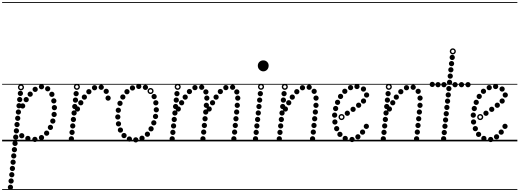

<svg xmlns="http://www.w3.org/2000/svg" viewBox="-25 -1349 4956 1832"><path d="M191 -313Q180.5 -313 173.2 -320.2Q166 -327.5 166 -338Q166 -348.5 173.2 -355.8Q180.5 -363 191 -363Q201.5 -363 208.8 -355.8Q216 -348.5 216 -338Q216 -327.5 208.8 -320.2Q201.5 -313 191 -313ZM225 -373.5Q214.5 -373.5 207.2 -380.8Q200 -388 200 -398.5Q200 -409 207.2 -416.2Q214.5 -423.5 225 -423.5Q235.5 -423.5 242.8 -416.2Q250 -409 250 -398.5Q250 -388 242.8 -380.8Q235.5 -373.5 225 -373.5ZM263 -425.5Q252.5 -425.5 245.2 -432.8Q238 -440 238 -450.5Q238 -461 245.2 -468.2Q252.5 -475.5 263 -475.5Q273.5 -475.5 280.8 -468.2Q288 -461 288 -450.5Q288 -440 280.8 -432.8Q273.5 -425.5 263 -425.5ZM310.5 -471.5Q300 -471.5 292.8 -478.8Q285.5 -486 285.5 -496.5Q285.5 -507 292.8 -514.2Q300 -521.5 310.5 -521.5Q321 -521.5 328.2 -514.2Q335.5 -507 335.5 -496.5Q335.5 -486 328.2 -478.8Q321 -471.5 310.5 -471.5ZM371 -496.5Q360.5 -496.5 353.2 -503.8Q346 -511 346 -521.5Q346 -532 353.2 -539.2Q360.5 -546.5 371 -546.5Q381.5 -546.5 388.8 -539.2Q396 -532 396 -521.5Q396 -511 388.8 -503.8Q381.5 -496.5 371 -496.5ZM430 -477Q419.5 -477 412.2 -484.2Q405 -491.5 405 -502Q405 -512.5 412.2 -519.8Q419.5 -527 430 -527Q440.5 -527 447.8 -519.8Q455 -512.5 455 -502Q455 -491.5 447.8 -484.2Q440.5 -477 430 -477ZM470 -424Q459.5 -424 452.2 -431.2Q445 -438.5 445 -449Q445 -459.5 452.2 -466.8Q459.5 -474 470 -474Q480.5 -474 487.8 -466.8Q495 -459.5 495 -449Q495 -438.5 487.8 -431.2Q480.5 -424 470 -424ZM488.5 -361.5Q478 -361.5 470.8 -368.8Q463.5 -376 463.5 -386.5Q463.5 -397 470.8 -404.2Q478 -411.5 488.5 -411.5Q499 -411.5 506.2 -404.2Q513.5 -397 513.5 -386.5Q513.5 -376 506.2 -368.8Q499 -361.5 488.5 -361.5ZM494 -297Q483.5 -297 476.2 -304.2Q469 -311.5 469 -322Q469 -332.5 476.2 -339.8Q483.5 -347 494 -347Q504.5 -347 511.8 -339.8Q519 -332.5 519 -322Q519 -311.5 511.8 -304.2Q504.5 -297 494 -297ZM491.5 -232Q481 -232 473.8 -239.2Q466.5 -246.5 466.5 -257Q466.5 -267.5 473.8 -274.8Q481 -282 491.5 -282Q502 -282 509.2 -274.8Q516.5 -267.5 516.5 -257Q516.5 -246.5 509.2 -239.2Q502 -232 491.5 -232ZM479 -169Q468.5 -169 461.2 -176.2Q454 -183.5 454 -194Q454 -204.5 461.2 -211.8Q468.5 -219 479 -219Q489.5 -219 496.8 -211.8Q504 -204.5 504 -194Q504 -183.5 496.8 -176.2Q489.5 -169 479 -169ZM456 -108.5Q445.5 -108.5 438.2 -115.8Q431 -123 431 -133.5Q431 -144 438.2 -151.2Q445.5 -158.5 456 -158.5Q466.5 -158.5 473.8 -151.2Q481 -144 481 -133.5Q481 -123 473.8 -115.8Q466.5 -108.5 456 -108.5ZM420 -53.5Q409.5 -53.5 402.2 -60.8Q395 -68 395 -78.5Q395 -89 402.2 -96.2Q409.5 -103.5 420 -103.5Q430.5 -103.5 437.8 -96.2Q445 -89 445 -78.5Q445 -68 437.8 -60.8Q430.5 -53.5 420 -53.5ZM371 -11Q360.5 -11 353.2 -18.2Q346 -25.5 346 -36Q346 -46.5 353.2 -53.8Q360.5 -61 371 -61Q381.5 -61 388.8 -53.8Q396 -46.5 396 -36Q396 -25.5 388.8 -18.2Q381.5 -11 371 -11ZM308 6Q297.5 6 290.2 -1.2Q283 -8.5 283 -19Q283 -29.5 290.2 -36.8Q297.5 -44 308 -44Q318.5 -44 325.8 -36.8Q333 -29.5 333 -19Q333 -8.5 325.8 -1.2Q318.5 6 308 6ZM241 -3Q230.5 -3 223.2 -10.2Q216 -17.5 216 -28Q216 -38.5 223.2 -45.8Q230.5 -53 241 -53Q251.5 -53 258.8 -45.8Q266 -38.5 266 -28Q266 -17.5 258.8 -10.2Q251.5 -3 241 -3ZM182.5 -29Q172 -29 164.8 -36.2Q157.5 -43.5 157.5 -54Q157.5 -64.5 164.8 -71.8Q172 -79 182.5 -79Q193 -79 200.2 -71.8Q207.5 -64.5 207.5 -54Q207.5 -43.5 200.2 -36.2Q193 -29 182.5 -29ZM169.5 -433Q159 -433 151.8 -440.2Q144.5 -447.5 144.5 -458Q144.5 -468.5 151.8 -475.8Q159 -483 169.5 -483Q180 -483 187.2 -475.8Q194.5 -468.5 194.5 -458Q194.5 -447.5 187.2 -440.2Q180 -433 169.5 -433ZM163 -374Q152.5 -374 145.2 -381.2Q138 -388.5 138 -399Q138 -409.5 145.2 -416.8Q152.5 -424 163 -424Q173.5 -424 180.8 -416.8Q188 -409.5 188 -399Q188 -388.5 180.8 -381.2Q173.5 -374 163 -374ZM156.5 -315Q146 -315 138.8 -322.2Q131.5 -329.5 131.5 -340Q131.5 -350.5 138.8 -357.8Q146 -365 156.5 -365Q167 -365 174.2 -357.8Q181.5 -350.5 181.5 -340Q181.5 -329.5 174.2 -322.2Q167 -315 156.5 -315ZM150.5 -255Q140 -255 132.8 -262.2Q125.5 -269.5 125.5 -280Q125.5 -290.5 132.8 -297.8Q140 -305 150.5 -305Q161 -305 168.2 -297.8Q175.5 -290.5 175.5 -280Q175.5 -269.5 168.2 -262.2Q161 -255 150.5 -255ZM144 -195.5Q133.5 -195.5 126.2 -202.8Q119 -210 119 -220.5Q119 -231 126.2 -238.2Q133.5 -245.5 144 -245.5Q154.5 -245.5 161.8 -238.2Q169 -231 169 -220.5Q169 -210 161.8 -202.8Q154.5 -195.5 144 -195.5ZM137.5 -135.5Q127 -135.5 119.8 -142.8Q112.5 -150 112.5 -160.5Q112.5 -171 119.8 -178.2Q127 -185.5 137.5 -185.5Q148 -185.5 155.2 -178.2Q162.5 -171 162.5 -160.5Q162.5 -150 155.2 -142.8Q148 -135.5 137.5 -135.5ZM131.5 -75.5Q121 -75.5 113.8 -82.8Q106.5 -90 106.5 -100.5Q106.5 -111 113.8 -118.2Q121 -125.5 131.5 -125.5Q142 -125.5 149.2 -118.2Q156.5 -111 156.5 -100.5Q156.5 -90 149.2 -82.8Q142 -75.5 131.5 -75.5ZM125 -16Q114.5 -16 107.2 -23.2Q100 -30.5 100 -41Q100 -51.5 107.2 -58.8Q114.5 -66 125 -66Q135.5 -66 142.8 -58.8Q150 -51.5 150 -41Q150 -30.5 142.8 -23.2Q135.5 -16 125 -16ZM118.5 44Q108 44 100.8 36.8Q93.5 29.5 93.5 19Q93.5 8.5 100.8 1.2Q108 -6 118.5 -6Q129 -6 136.2 1.2Q143.5 8.5 143.5 19Q143.5 29.5 136.2 36.8Q129 44 118.5 44ZM112.5 104Q102 104 94.8 96.8Q87.5 89.5 87.5 79Q87.5 68.5 94.8 61.2Q102 54 112.5 54Q123 54 130.2 61.2Q137.5 68.5 137.5 79Q137.5 89.5 130.2 96.8Q123 104 112.5 104ZM106 163.5Q95.5 163.5 88.2 156.2Q81 149 81 138.5Q81 128 88.2 120.8Q95.5 113.5 106 113.5Q116.5 113.5 123.8 120.8Q131 128 131 138.5Q131 149 123.8 156.2Q116.5 163.5 106 163.5ZM100 223.5Q89.5 223.5 82.2 216.2Q75 209 75 198.5Q75 188 82.2 180.8Q89.5 173.5 100 173.5Q110.5 173.5 117.8 180.8Q125 188 125 198.5Q125 209 117.8 216.2Q110.5 223.5 100 223.5ZM93.5 283.5Q83 283.5 75.8 276.2Q68.5 269 68.5 258.5Q68.5 248 75.8 240.8Q83 233.5 93.5 233.5Q104 233.5 111.2 240.8Q118.5 248 118.5 258.5Q118.5 269 111.2 276.2Q104 283.5 93.5 283.5ZM87.5 343Q77 343 69.8 335.8Q62.5 328.5 62.5 318Q62.5 307.5 69.8 300.2Q77 293 87.5 293Q98 293 105.2 300.2Q112.5 307.5 112.5 318Q112.5 328.5 105.2 335.8Q98 343 87.5 343ZM81 403Q70.5 403 63.2 395.8Q56 388.5 56 378Q56 367.5 63.2 360.2Q70.5 353 81 353Q91.5 353 98.8 360.2Q106 367.5 106 378Q106 388.5 98.8 395.8Q91.5 403 81 403ZM74.5 463Q64 463 56.8 455.8Q49.5 448.5 49.5 438Q49.5 427.5 56.8 420.2Q64 413 74.5 413Q85 413 92.2 420.2Q99.5 427.5 99.5 438Q99.5 448.5 92.2 455.8Q85 463 74.5 463ZM175 -487Q163 -487 154.5 -495.5Q146 -504 146 -516Q146 -528 154.5 -536.5Q163 -545 175 -545Q187 -545 195.5 -536.5Q204 -528 204 -516Q204 -504 195.5 -495.5Q187 -487 175 -487ZM175 -500.5Q181.5 -500.5 186 -505.2Q190.5 -510 190.5 -516.5Q190.5 -522.5 186 -527Q181.5 -531.5 175 -531.5Q168.5 -531.5 164 -527Q159.5 -522.5 159.5 -516.5Q159.5 -510 164 -505.2Q168.5 -500.5 175 -500.5ZM-5 455H612.5V463H-5ZM-5 -16H612.5V0H-5ZM-5 -549H612.5V-541H-5ZM-5 -1329H612.5V-1321H-5Z M714 -284Q703.5 -284 696.2 -291.2Q689 -298.5 689 -309Q689 -319.5 696.2 -326.8Q703.5 -334 714 -334Q724.5 -334 731.8 -326.8Q739 -319.5 739 -309Q739 -298.5 731.8 -291.2Q724.5 -284 714 -284ZM746 -343.5Q735.5 -343.5 728.2 -350.8Q721 -358 721 -368.5Q721 -379 728.2 -386.2Q735.5 -393.5 746 -393.5Q756.5 -393.5 763.8 -386.2Q771 -379 771 -368.5Q771 -358 763.8 -350.8Q756.5 -343.5 746 -343.5ZM780 -397.5Q769.5 -397.5 762.2 -404.8Q755 -412 755 -422.5Q755 -433 762.2 -440.2Q769.5 -447.5 780 -447.5Q790.5 -447.5 797.8 -440.2Q805 -433 805 -422.5Q805 -412 797.8 -404.8Q790.5 -397.5 780 -397.5ZM823 -449Q812.5 -449 805.2 -456.2Q798 -463.5 798 -474Q798 -484.5 805.2 -491.8Q812.5 -499 823 -499Q833.5 -499 840.8 -491.8Q848 -484.5 848 -474Q848 -463.5 840.8 -456.2Q833.5 -449 823 -449ZM877 -487Q866.5 -487 859.2 -494.2Q852 -501.5 852 -512Q852 -522.5 859.2 -529.8Q866.5 -537 877 -537Q887.5 -537 894.8 -529.8Q902 -522.5 902 -512Q902 -501.5 894.8 -494.2Q887.5 -487 877 -487ZM941 -491.5Q930.5 -491.5 923.2 -498.8Q916 -506 916 -516.5Q916 -527 923.2 -534.2Q930.5 -541.5 941 -541.5Q951.5 -541.5 958.8 -534.2Q966 -527 966 -516.5Q966 -506 958.8 -498.8Q951.5 -491.5 941 -491.5ZM988.5 -452.5Q978 -452.5 970.8 -459.8Q963.5 -467 963.5 -477.5Q963.5 -488 970.8 -495.2Q978 -502.5 988.5 -502.5Q999 -502.5 1006.2 -495.2Q1013.5 -488 1013.5 -477.5Q1013.5 -467 1006.2 -459.8Q999 -452.5 988.5 -452.5ZM1006.5 -388Q996 -388 988.8 -395.2Q981.5 -402.5 981.5 -413Q981.5 -423.5 988.8 -430.8Q996 -438 1006.5 -438Q1017 -438 1024.2 -430.8Q1031.5 -423.5 1031.5 -413Q1031.5 -402.5 1024.2 -395.2Q1017 -388 1006.5 -388ZM701.5 -430.5Q691 -430.5 683.8 -437.8Q676.5 -445 676.5 -455.5Q676.5 -466 683.8 -473.2Q691 -480.5 701.5 -480.5Q712 -480.5 719.2 -473.2Q726.5 -466 726.5 -455.5Q726.5 -445 719.2 -437.8Q712 -430.5 701.5 -430.5ZM695 -369Q684.5 -369 677.2 -376.2Q670 -383.5 670 -394Q670 -404.5 677.2 -411.8Q684.5 -419 695 -419Q705.5 -419 712.8 -411.8Q720 -404.5 720 -394Q720 -383.5 712.8 -376.2Q705.5 -369 695 -369ZM688.5 -307.5Q678 -307.5 670.8 -314.8Q663.5 -322 663.5 -332.5Q663.5 -343 670.8 -350.2Q678 -357.5 688.5 -357.5Q699 -357.5 706.2 -350.2Q713.5 -343 713.5 -332.5Q713.5 -322 706.2 -314.8Q699 -307.5 688.5 -307.5ZM682 -246Q671.5 -246 664.2 -253.2Q657 -260.5 657 -271Q657 -281.5 664.2 -288.8Q671.5 -296 682 -296Q692.5 -296 699.8 -288.8Q707 -281.5 707 -271Q707 -260.5 699.8 -253.2Q692.5 -246 682 -246ZM675.5 -184Q665 -184 657.8 -191.2Q650.5 -198.5 650.5 -209Q650.5 -219.5 657.8 -226.8Q665 -234 675.5 -234Q686 -234 693.2 -226.8Q700.5 -219.5 700.5 -209Q700.5 -198.5 693.2 -191.2Q686 -184 675.5 -184ZM669 -122.5Q658.5 -122.5 651.2 -129.8Q644 -137 644 -147.5Q644 -158 651.2 -165.2Q658.5 -172.5 669 -172.5Q679.5 -172.5 686.8 -165.2Q694 -158 694 -147.5Q694 -137 686.8 -129.8Q679.5 -122.5 669 -122.5ZM662.5 -61Q652 -61 644.8 -68.2Q637.5 -75.5 637.5 -86Q637.5 -96.5 644.8 -103.8Q652 -111 662.5 -111Q673 -111 680.2 -103.8Q687.5 -96.5 687.5 -86Q687.5 -75.5 680.2 -68.2Q673 -61 662.5 -61ZM656 0.5Q645.5 0.5 638.2 -6.8Q631 -14 631 -24.5Q631 -35 638.2 -42.2Q645.5 -49.5 656 -49.5Q666.5 -49.5 673.8 -42.2Q681 -35 681 -24.5Q681 -14 673.8 -6.8Q666.5 0.5 656 0.5ZM708.5 -491.5Q696.5 -491.5 688 -500Q679.5 -508.5 679.5 -520.5Q679.5 -532.5 688 -541Q696.5 -549.5 708.5 -549.5Q720.5 -549.5 729 -541Q737.5 -532.5 737.5 -520.5Q737.5 -508.5 729 -500Q720.5 -491.5 708.5 -491.5ZM708.5 -505Q715 -505 719.5 -509.8Q724 -514.5 724 -521Q724 -527 719.5 -531.5Q715 -536 708.5 -536Q702 -536 697.5 -531.5Q693 -527 693 -521Q693 -514.5 697.5 -509.8Q702 -505 708.5 -505ZM586.5 455H1050V463H586.5ZM586.5 -16H1050V0H586.5ZM586.5 -549H1050V-541H586.5ZM586.5 -1329H1050V-1321H586.5Z M1270.5 10.5Q1260 10.5 1252.8 3.2Q1245.5 -4 1245.5 -14.5Q1245.5 -25 1252.8 -32.2Q1260 -39.5 1270.5 -39.5Q1281 -39.5 1288.2 -32.2Q1295.5 -25 1295.5 -14.5Q1295.5 -4 1288.2 3.2Q1281 10.5 1270.5 10.5ZM1330 -5Q1319.5 -5 1312.2 -12.2Q1305 -19.5 1305 -30Q1305 -40.5 1312.2 -47.8Q1319.5 -55 1330 -55Q1340.5 -55 1347.8 -47.8Q1355 -40.5 1355 -30Q1355 -19.5 1347.8 -12.2Q1340.5 -5 1330 -5ZM1381.5 -43.5Q1371 -43.5 1363.8 -50.8Q1356.5 -58 1356.5 -68.5Q1356.5 -79 1363.8 -86.2Q1371 -93.5 1381.5 -93.5Q1392 -93.5 1399.2 -86.2Q1406.5 -79 1406.5 -68.5Q1406.5 -58 1399.2 -50.8Q1392 -43.5 1381.5 -43.5ZM1416.5 -95Q1406 -95 1398.8 -102.2Q1391.5 -109.5 1391.5 -120Q1391.5 -130.5 1398.8 -137.8Q1406 -145 1416.5 -145Q1427 -145 1434.2 -137.8Q1441.5 -130.5 1441.5 -120Q1441.5 -109.5 1434.2 -102.2Q1427 -95 1416.5 -95ZM1442.5 -152Q1432 -152 1424.8 -159.2Q1417.5 -166.5 1417.5 -177Q1417.5 -187.5 1424.8 -194.8Q1432 -202 1442.5 -202Q1453 -202 1460.2 -194.8Q1467.5 -187.5 1467.5 -177Q1467.5 -166.5 1460.2 -159.2Q1453 -152 1442.5 -152ZM1459 -213Q1448.5 -213 1441.2 -220.2Q1434 -227.5 1434 -238Q1434 -248.5 1441.2 -255.8Q1448.5 -263 1459 -263Q1469.5 -263 1476.8 -255.8Q1484 -248.5 1484 -238Q1484 -227.5 1476.8 -220.2Q1469.5 -213 1459 -213ZM1466.5 -276.5Q1456 -276.5 1448.8 -283.8Q1441.5 -291 1441.5 -301.5Q1441.5 -312 1448.8 -319.2Q1456 -326.5 1466.5 -326.5Q1477 -326.5 1484.2 -319.2Q1491.5 -312 1491.5 -301.5Q1491.5 -291 1484.2 -283.8Q1477 -276.5 1466.5 -276.5ZM1462 -343Q1451.5 -343 1444.2 -350.2Q1437 -357.5 1437 -368Q1437 -378.5 1444.2 -385.8Q1451.5 -393 1462 -393Q1472.5 -393 1479.8 -385.8Q1487 -378.5 1487 -368Q1487 -357.5 1479.8 -350.2Q1472.5 -343 1462 -343ZM1445.5 -402.5Q1435 -402.5 1427.8 -409.8Q1420.5 -417 1420.5 -427.5Q1420.5 -438 1427.8 -445.2Q1435 -452.5 1445.5 -452.5Q1456 -452.5 1463.2 -445.2Q1470.5 -438 1470.5 -427.5Q1470.5 -417 1463.2 -409.8Q1456 -402.5 1445.5 -402.5ZM1362.5 -490.5Q1352 -490.5 1344.8 -497.8Q1337.5 -505 1337.5 -515.5Q1337.5 -526 1344.8 -533.2Q1352 -540.5 1362.5 -540.5Q1373 -540.5 1380.2 -533.2Q1387.5 -526 1387.5 -515.5Q1387.5 -505 1380.2 -497.8Q1373 -490.5 1362.5 -490.5ZM1299 -499.5Q1288.5 -499.5 1281.2 -506.8Q1274 -514 1274 -524.5Q1274 -535 1281.2 -542.2Q1288.5 -549.5 1299 -549.5Q1309.5 -549.5 1316.8 -542.2Q1324 -535 1324 -524.5Q1324 -514 1316.8 -506.8Q1309.5 -499.5 1299 -499.5ZM1239 -485Q1228.5 -485 1221.2 -492.2Q1214 -499.5 1214 -510Q1214 -520.5 1221.2 -527.8Q1228.5 -535 1239 -535Q1249.5 -535 1256.8 -527.8Q1264 -520.5 1264 -510Q1264 -499.5 1256.8 -492.2Q1249.5 -485 1239 -485ZM1186.5 -449Q1176 -449 1168.8 -456.2Q1161.5 -463.5 1161.5 -474Q1161.5 -484.5 1168.8 -491.8Q1176 -499 1186.5 -499Q1197 -499 1204.2 -491.8Q1211.5 -484.5 1211.5 -474Q1211.5 -463.5 1204.2 -456.2Q1197 -449 1186.5 -449ZM1147 -398.5Q1136.5 -398.5 1129.2 -405.8Q1122 -413 1122 -423.5Q1122 -434 1129.2 -441.2Q1136.5 -448.5 1147 -448.5Q1157.5 -448.5 1164.8 -441.2Q1172 -434 1172 -423.5Q1172 -413 1164.8 -405.8Q1157.5 -398.5 1147 -398.5ZM1120 -338Q1109.5 -338 1102.2 -345.2Q1095 -352.5 1095 -363Q1095 -373.5 1102.2 -380.8Q1109.5 -388 1120 -388Q1130.5 -388 1137.8 -380.8Q1145 -373.5 1145 -363Q1145 -352.5 1137.8 -345.2Q1130.5 -338 1120 -338ZM1104 -272Q1093.5 -272 1086.2 -279.2Q1079 -286.5 1079 -297Q1079 -307.5 1086.2 -314.8Q1093.5 -322 1104 -322Q1114.5 -322 1121.8 -314.8Q1129 -307.5 1129 -297Q1129 -286.5 1121.8 -279.2Q1114.5 -272 1104 -272ZM1099 -208Q1088.5 -208 1081.2 -215.2Q1074 -222.5 1074 -233Q1074 -243.5 1081.2 -250.8Q1088.5 -258 1099 -258Q1109.5 -258 1116.8 -250.8Q1124 -243.5 1124 -233Q1124 -222.5 1116.8 -215.2Q1109.5 -208 1099 -208ZM1105.5 -142.5Q1095 -142.5 1087.8 -149.8Q1080.5 -157 1080.5 -167.5Q1080.5 -178 1087.8 -185.2Q1095 -192.5 1105.5 -192.5Q1116 -192.5 1123.2 -185.2Q1130.5 -178 1130.5 -167.5Q1130.5 -157 1123.2 -149.8Q1116 -142.5 1105.5 -142.5ZM1124 -83Q1113.5 -83 1106.2 -90.2Q1099 -97.5 1099 -108Q1099 -118.5 1106.2 -125.8Q1113.5 -133 1124 -133Q1134.5 -133 1141.8 -125.8Q1149 -118.5 1149 -108Q1149 -97.5 1141.8 -90.2Q1134.5 -83 1124 -83ZM1158.5 -30.5Q1148 -30.5 1140.8 -37.8Q1133.5 -45 1133.5 -55.5Q1133.5 -66 1140.8 -73.2Q1148 -80.5 1158.5 -80.5Q1169 -80.5 1176.2 -73.2Q1183.5 -66 1183.5 -55.5Q1183.5 -45 1176.2 -37.8Q1169 -30.5 1158.5 -30.5ZM1209.5 2.5Q1199 2.5 1191.8 -4.8Q1184.5 -12 1184.5 -22.5Q1184.5 -33 1191.8 -40.2Q1199 -47.5 1209.5 -47.5Q1220 -47.5 1227.2 -40.2Q1234.5 -33 1234.5 -22.5Q1234.5 -12 1227.2 -4.8Q1220 2.5 1209.5 2.5ZM1411.5 -451.5Q1399.5 -451.5 1391 -460Q1382.5 -468.5 1382.5 -480.5Q1382.5 -492.5 1391 -501Q1399.5 -509.5 1411.5 -509.5Q1423.5 -509.5 1432 -501Q1440.5 -492.5 1440.5 -480.5Q1440.5 -468.5 1432 -460Q1423.5 -451.5 1411.5 -451.5ZM1411.5 -465Q1418 -465 1422.5 -469.8Q1427 -474.5 1427 -481Q1427 -487 1422.5 -491.5Q1418 -496 1411.5 -496Q1405 -496 1400.5 -491.5Q1396 -487 1396 -481Q1396 -474.5 1400.5 -469.8Q1405 -465 1411.5 -465ZM1040 455H1550.5V463H1040ZM1040 -16H1550.5V0H1040ZM1040 -549H1550.5V-541H1040ZM1040 -1329H1550.5V-1321H1040Z M1676 -284Q1665.5 -284 1658.2 -291.2Q1651 -298.5 1651 -309Q1651 -319.5 1658.2 -326.8Q1665.5 -334 1676 -334Q1686.5 -334 1693.8 -326.8Q1701 -319.5 1701 -309Q1701 -298.5 1693.8 -291.2Q1686.5 -284 1676 -284ZM1708 -343.5Q1697.5 -343.5 1690.2 -350.8Q1683 -358 1683 -368.5Q1683 -379 1690.2 -386.2Q1697.5 -393.5 1708 -393.5Q1718.5 -393.5 1725.8 -386.2Q1733 -379 1733 -368.5Q1733 -358 1725.8 -350.8Q1718.5 -343.5 1708 -343.5ZM1742 -397.5Q1731.5 -397.5 1724.2 -404.8Q1717 -412 1717 -422.5Q1717 -433 1724.2 -440.2Q1731.5 -447.5 1742 -447.5Q1752.5 -447.5 1759.8 -440.2Q1767 -433 1767 -422.5Q1767 -412 1759.8 -404.8Q1752.5 -397.5 1742 -397.5ZM1782.5 -450.5Q1772 -450.5 1764.8 -457.8Q1757.5 -465 1757.5 -475.5Q1757.5 -486 1764.8 -493.2Q1772 -500.5 1782.5 -500.5Q1793 -500.5 1800.2 -493.2Q1807.5 -486 1807.5 -475.5Q1807.5 -465 1800.2 -457.8Q1793 -450.5 1782.5 -450.5ZM1835 -488Q1824.5 -488 1817.2 -495.2Q1810 -502.5 1810 -513Q1810 -523.5 1817.2 -530.8Q1824.5 -538 1835 -538Q1845.5 -538 1852.8 -530.8Q1860 -523.5 1860 -513Q1860 -502.5 1852.8 -495.2Q1845.5 -488 1835 -488ZM1899.5 -491.5Q1889 -491.5 1881.8 -498.8Q1874.5 -506 1874.5 -516.5Q1874.5 -527 1881.8 -534.2Q1889 -541.5 1899.5 -541.5Q1910 -541.5 1917.2 -534.2Q1924.5 -527 1924.5 -516.5Q1924.5 -506 1917.2 -498.8Q1910 -491.5 1899.5 -491.5ZM1939.5 -447Q1929 -447 1921.8 -454.2Q1914.5 -461.5 1914.5 -472Q1914.5 -482.5 1921.8 -489.8Q1929 -497 1939.5 -497Q1950 -497 1957.2 -489.8Q1964.5 -482.5 1964.5 -472Q1964.5 -461.5 1957.2 -454.2Q1950 -447 1939.5 -447ZM1948.5 -388Q1938 -388 1930.8 -395.2Q1923.5 -402.5 1923.5 -413Q1923.5 -423.5 1930.8 -430.8Q1938 -438 1948.5 -438Q1959 -438 1966.2 -430.8Q1973.5 -423.5 1973.5 -413Q1973.5 -402.5 1966.2 -395.2Q1959 -388 1948.5 -388ZM1944 -319Q1933.5 -319 1926.2 -326.2Q1919 -333.5 1919 -344Q1919 -354.5 1926.2 -361.8Q1933.5 -369 1944 -369Q1954.5 -369 1961.8 -361.8Q1969 -354.5 1969 -344Q1969 -333.5 1961.8 -326.2Q1954.5 -319 1944 -319ZM1938 -255Q1927.5 -255 1920.2 -262.2Q1913 -269.5 1913 -280Q1913 -290.5 1920.2 -297.8Q1927.5 -305 1938 -305Q1948.5 -305 1955.8 -297.8Q1963 -290.5 1963 -280Q1963 -269.5 1955.8 -262.2Q1948.5 -255 1938 -255ZM1931.5 -191Q1921 -191 1913.8 -198.2Q1906.5 -205.5 1906.5 -216Q1906.5 -226.5 1913.8 -233.8Q1921 -241 1931.5 -241Q1942 -241 1949.2 -233.8Q1956.5 -226.5 1956.5 -216Q1956.5 -205.5 1949.2 -198.2Q1942 -191 1931.5 -191ZM1925 -127Q1914.5 -127 1907.2 -134.2Q1900 -141.5 1900 -152Q1900 -162.5 1907.2 -169.8Q1914.5 -177 1925 -177Q1935.5 -177 1942.8 -169.8Q1950 -162.5 1950 -152Q1950 -141.5 1942.8 -134.2Q1935.5 -127 1925 -127ZM1918.5 -63.5Q1908 -63.5 1900.8 -70.8Q1893.5 -78 1893.5 -88.5Q1893.5 -99 1900.8 -106.2Q1908 -113.5 1918.5 -113.5Q1929 -113.5 1936.2 -106.2Q1943.5 -99 1943.5 -88.5Q1943.5 -78 1936.2 -70.8Q1929 -63.5 1918.5 -63.5ZM1911.5 0.5Q1901 0.5 1893.8 -6.8Q1886.5 -14 1886.5 -24.5Q1886.5 -35 1893.8 -42.2Q1901 -49.5 1911.5 -49.5Q1922 -49.5 1929.2 -42.2Q1936.5 -35 1936.5 -24.5Q1936.5 -14 1929.2 -6.8Q1922 0.5 1911.5 0.5ZM1663.5 -430.5Q1653 -430.5 1645.8 -437.8Q1638.5 -445 1638.5 -455.5Q1638.5 -466 1645.8 -473.2Q1653 -480.5 1663.5 -480.5Q1674 -480.5 1681.2 -473.2Q1688.5 -466 1688.5 -455.5Q1688.5 -445 1681.2 -437.8Q1674 -430.5 1663.5 -430.5ZM1657 -369Q1646.5 -369 1639.2 -376.2Q1632 -383.5 1632 -394Q1632 -404.5 1639.2 -411.8Q1646.5 -419 1657 -419Q1667.5 -419 1674.8 -411.8Q1682 -404.5 1682 -394Q1682 -383.5 1674.8 -376.2Q1667.5 -369 1657 -369ZM1650.5 -307.5Q1640 -307.5 1632.8 -314.8Q1625.5 -322 1625.5 -332.5Q1625.5 -343 1632.8 -350.2Q1640 -357.5 1650.5 -357.5Q1661 -357.5 1668.2 -350.2Q1675.5 -343 1675.5 -332.5Q1675.5 -322 1668.2 -314.8Q1661 -307.5 1650.5 -307.5ZM1644 -246Q1633.5 -246 1626.2 -253.2Q1619 -260.5 1619 -271Q1619 -281.5 1626.2 -288.8Q1633.5 -296 1644 -296Q1654.5 -296 1661.8 -288.8Q1669 -281.5 1669 -271Q1669 -260.5 1661.8 -253.2Q1654.5 -246 1644 -246ZM1637.5 -184Q1627 -184 1619.8 -191.2Q1612.5 -198.5 1612.5 -209Q1612.5 -219.5 1619.8 -226.8Q1627 -234 1637.5 -234Q1648 -234 1655.2 -226.8Q1662.5 -219.5 1662.5 -209Q1662.5 -198.5 1655.2 -191.2Q1648 -184 1637.5 -184ZM1631 -122.5Q1620.5 -122.5 1613.2 -129.8Q1606 -137 1606 -147.5Q1606 -158 1613.2 -165.2Q1620.5 -172.5 1631 -172.5Q1641.5 -172.5 1648.8 -165.2Q1656 -158 1656 -147.5Q1656 -137 1648.8 -129.8Q1641.5 -122.5 1631 -122.5ZM1624.5 -61Q1614 -61 1606.8 -68.2Q1599.5 -75.5 1599.5 -86Q1599.5 -96.5 1606.8 -103.8Q1614 -111 1624.5 -111Q1635 -111 1642.2 -103.8Q1649.5 -96.5 1649.5 -86Q1649.5 -75.5 1642.2 -68.2Q1635 -61 1624.5 -61ZM1618 0.5Q1607.5 0.5 1600.2 -6.8Q1593 -14 1593 -24.5Q1593 -35 1600.2 -42.2Q1607.5 -49.5 1618 -49.5Q1628.5 -49.5 1635.8 -42.2Q1643 -35 1643 -24.5Q1643 -14 1635.8 -6.8Q1628.5 0.5 1618 0.5ZM1670.5 -491.5Q1658.5 -491.5 1650 -500Q1641.5 -508.5 1641.5 -520.5Q1641.5 -532.5 1650 -541Q1658.5 -549.5 1670.5 -549.5Q1682.5 -549.5 1691 -541Q1699.5 -532.5 1699.5 -520.5Q1699.5 -508.5 1691 -500Q1682.5 -491.5 1670.5 -491.5ZM1670.5 -505Q1677 -505 1681.5 -509.8Q1686 -514.5 1686 -521Q1686 -527 1681.5 -531.5Q1677 -536 1670.5 -536Q1664 -536 1659.5 -531.5Q1655 -527 1655 -521Q1655 -514.5 1659.5 -509.8Q1664 -505 1670.5 -505ZM1971 -284Q1960.5 -284 1953.2 -291.2Q1946 -298.5 1946 -309Q1946 -319.5 1953.2 -326.8Q1960.5 -334 1971 -334Q1981.5 -334 1988.8 -326.8Q1996 -319.5 1996 -309Q1996 -298.5 1988.8 -291.2Q1981.5 -284 1971 -284ZM2003 -343.5Q1992.5 -343.5 1985.2 -350.8Q1978 -358 1978 -368.5Q1978 -379 1985.2 -386.2Q1992.5 -393.5 2003 -393.5Q2013.5 -393.5 2020.8 -386.2Q2028 -379 2028 -368.5Q2028 -358 2020.8 -350.8Q2013.5 -343.5 2003 -343.5ZM2037 -397.5Q2026.5 -397.5 2019.2 -404.8Q2012 -412 2012 -422.5Q2012 -433 2019.2 -440.2Q2026.5 -447.5 2037 -447.5Q2047.5 -447.5 2054.8 -440.2Q2062 -433 2062 -422.5Q2062 -412 2054.8 -404.8Q2047.5 -397.5 2037 -397.5ZM2077.5 -450.5Q2067 -450.5 2059.8 -457.8Q2052.5 -465 2052.5 -475.5Q2052.5 -486 2059.8 -493.2Q2067 -500.5 2077.5 -500.5Q2088 -500.5 2095.2 -493.2Q2102.5 -486 2102.5 -475.5Q2102.5 -465 2095.2 -457.8Q2088 -450.5 2077.5 -450.5ZM2130 -488Q2119.5 -488 2112.2 -495.2Q2105 -502.5 2105 -513Q2105 -523.5 2112.2 -530.8Q2119.5 -538 2130 -538Q2140.5 -538 2147.8 -530.8Q2155 -523.5 2155 -513Q2155 -502.5 2147.8 -495.2Q2140.5 -488 2130 -488ZM2194.5 -491.5Q2184 -491.5 2176.8 -498.8Q2169.5 -506 2169.5 -516.5Q2169.5 -527 2176.8 -534.2Q2184 -541.5 2194.5 -541.5Q2205 -541.5 2212.2 -534.2Q2219.5 -527 2219.5 -516.5Q2219.5 -506 2212.2 -498.8Q2205 -491.5 2194.5 -491.5ZM2234.5 -447Q2224 -447 2216.8 -454.2Q2209.5 -461.5 2209.5 -472Q2209.5 -482.5 2216.8 -489.8Q2224 -497 2234.5 -497Q2245 -497 2252.2 -489.8Q2259.5 -482.5 2259.5 -472Q2259.5 -461.5 2252.2 -454.2Q2245 -447 2234.5 -447ZM2243.5 -388Q2233 -388 2225.8 -395.2Q2218.5 -402.5 2218.5 -413Q2218.5 -423.5 2225.8 -430.8Q2233 -438 2243.5 -438Q2254 -438 2261.2 -430.8Q2268.5 -423.5 2268.5 -413Q2268.5 -402.5 2261.2 -395.2Q2254 -388 2243.5 -388ZM2239 -319Q2228.5 -319 2221.2 -326.2Q2214 -333.5 2214 -344Q2214 -354.5 2221.2 -361.8Q2228.5 -369 2239 -369Q2249.5 -369 2256.8 -361.8Q2264 -354.5 2264 -344Q2264 -333.5 2256.8 -326.2Q2249.5 -319 2239 -319ZM2233 -255Q2222.5 -255 2215.2 -262.2Q2208 -269.5 2208 -280Q2208 -290.5 2215.2 -297.8Q2222.5 -305 2233 -305Q2243.5 -305 2250.8 -297.8Q2258 -290.5 2258 -280Q2258 -269.5 2250.8 -262.2Q2243.5 -255 2233 -255ZM2226.5 -191Q2216 -191 2208.8 -198.2Q2201.5 -205.5 2201.5 -216Q2201.5 -226.5 2208.8 -233.8Q2216 -241 2226.5 -241Q2237 -241 2244.2 -233.8Q2251.5 -226.5 2251.5 -216Q2251.5 -205.5 2244.2 -198.2Q2237 -191 2226.5 -191ZM2220 -127Q2209.5 -127 2202.2 -134.2Q2195 -141.5 2195 -152Q2195 -162.5 2202.2 -169.8Q2209.5 -177 2220 -177Q2230.5 -177 2237.8 -169.8Q2245 -162.5 2245 -152Q2245 -141.5 2237.8 -134.2Q2230.5 -127 2220 -127ZM2213.5 -63.5Q2203 -63.5 2195.8 -70.8Q2188.5 -78 2188.5 -88.5Q2188.5 -99 2195.8 -106.2Q2203 -113.5 2213.5 -113.5Q2224 -113.5 2231.2 -106.2Q2238.5 -99 2238.5 -88.5Q2238.5 -78 2231.2 -70.8Q2224 -63.5 2213.5 -63.5ZM2206.5 0.5Q2196 0.5 2188.8 -6.8Q2181.5 -14 2181.5 -24.5Q2181.5 -35 2188.8 -42.2Q2196 -49.5 2206.5 -49.5Q2217 -49.5 2224.2 -42.2Q2231.5 -35 2231.5 -24.5Q2231.5 -14 2224.2 -6.8Q2217 0.5 2206.5 0.5ZM1540.5 455H2367V463H1540.5ZM1540.5 -16H2367V0H1540.5ZM1540.5 -549H2367V-541H1540.5ZM1540.5 -1329H2367V-1321H1540.5Z M2435 -722Q2435 -744 2450.2 -758.5Q2465.5 -773 2487.5 -773Q2508.5 -773 2523.5 -758.8Q2538.5 -744.5 2538.5 -722Q2538.5 -707.5 2531.8 -695Q2525 -682.5 2513.5 -675.2Q2502 -668 2487.5 -668Q2467.5 -668 2451.2 -683.5Q2435 -699 2435 -722ZM2435 -722Q2435 -744 2450.2 -758.5Q2465.5 -773 2487.5 -773Q2508.5 -773 2523.5 -758.8Q2538.5 -744.5 2538.5 -722Q2538.5 -707.5 2531.8 -695Q2525 -682.5 2513.5 -675.2Q2502 -668 2487.5 -668Q2467.5 -668 2451.2 -683.5Q2435 -699 2435 -722ZM2459 -430.5Q2448.5 -430.5 2441.2 -437.8Q2434 -445 2434 -455.5Q2434 -466 2441.2 -473.2Q2448.5 -480.5 2459 -480.5Q2469.5 -480.5 2476.8 -473.2Q2484 -466 2484 -455.5Q2484 -445 2476.8 -437.8Q2469.5 -430.5 2459 -430.5ZM2452.5 -369Q2442 -369 2434.8 -376.2Q2427.5 -383.5 2427.5 -394Q2427.5 -404.5 2434.8 -411.8Q2442 -419 2452.5 -419Q2463 -419 2470.2 -411.8Q2477.5 -404.5 2477.5 -394Q2477.5 -383.5 2470.2 -376.2Q2463 -369 2452.5 -369ZM2446 -307.5Q2435.5 -307.5 2428.2 -314.8Q2421 -322 2421 -332.5Q2421 -343 2428.2 -350.2Q2435.5 -357.5 2446 -357.5Q2456.5 -357.5 2463.8 -350.2Q2471 -343 2471 -332.5Q2471 -322 2463.8 -314.8Q2456.5 -307.5 2446 -307.5ZM2439.5 -246Q2429 -246 2421.8 -253.2Q2414.5 -260.5 2414.5 -271Q2414.5 -281.5 2421.8 -288.8Q2429 -296 2439.5 -296Q2450 -296 2457.2 -288.8Q2464.5 -281.5 2464.5 -271Q2464.5 -260.5 2457.2 -253.2Q2450 -246 2439.5 -246ZM2433 -184Q2422.5 -184 2415.2 -191.2Q2408 -198.5 2408 -209Q2408 -219.5 2415.2 -226.8Q2422.5 -234 2433 -234Q2443.5 -234 2450.8 -226.8Q2458 -219.5 2458 -209Q2458 -198.5 2450.8 -191.2Q2443.5 -184 2433 -184ZM2426 -122.5Q2415.5 -122.5 2408.2 -129.8Q2401 -137 2401 -147.5Q2401 -158 2408.2 -165.2Q2415.5 -172.5 2426 -172.5Q2436.5 -172.5 2443.8 -165.2Q2451 -158 2451 -147.5Q2451 -137 2443.8 -129.8Q2436.5 -122.5 2426 -122.5ZM2419.5 -61Q2409 -61 2401.8 -68.2Q2394.5 -75.5 2394.5 -86Q2394.5 -96.5 2401.8 -103.8Q2409 -111 2419.5 -111Q2430 -111 2437.2 -103.8Q2444.5 -96.5 2444.5 -86Q2444.5 -75.5 2437.2 -68.2Q2430 -61 2419.5 -61ZM2413 0.5Q2402.5 0.5 2395.2 -6.8Q2388 -14 2388 -24.5Q2388 -35 2395.2 -42.2Q2402.5 -49.5 2413 -49.5Q2423.5 -49.5 2430.8 -42.2Q2438 -35 2438 -24.5Q2438 -14 2430.8 -6.8Q2423.5 0.5 2413 0.5ZM2465.5 -492Q2453.5 -492 2445 -500.5Q2436.5 -509 2436.5 -521Q2436.5 -533 2445 -541.5Q2453.5 -550 2465.5 -550Q2477.5 -550 2486 -541.5Q2494.5 -533 2494.5 -521Q2494.5 -509 2486 -500.5Q2477.5 -492 2465.5 -492ZM2465.5 -505.5Q2472 -505.5 2476.5 -510.2Q2481 -515 2481 -521.5Q2481 -527.5 2476.5 -532Q2472 -536.5 2465.5 -536.5Q2459 -536.5 2454.5 -532Q2450 -527.5 2450 -521.5Q2450 -515 2454.5 -510.2Q2459 -505.5 2465.5 -505.5ZM2338.5 455H2595.5V463H2338.5ZM2338.5 -16H2595.5V0H2338.5ZM2338.5 -549H2595.5V-541H2338.5ZM2338.5 -1329H2595.5V-1321H2338.5Z M2698 -284Q2687.5 -284 2680.2 -291.2Q2673 -298.5 2673 -309Q2673 -319.5 2680.2 -326.8Q2687.5 -334 2698 -334Q2708.5 -334 2715.8 -326.8Q2723 -319.5 2723 -309Q2723 -298.5 2715.8 -291.2Q2708.5 -284 2698 -284ZM2730 -343.5Q2719.5 -343.5 2712.2 -350.8Q2705 -358 2705 -368.5Q2705 -379 2712.2 -386.2Q2719.5 -393.5 2730 -393.5Q2740.5 -393.5 2747.8 -386.2Q2755 -379 2755 -368.5Q2755 -358 2747.8 -350.8Q2740.5 -343.5 2730 -343.5ZM2764 -397.5Q2753.5 -397.5 2746.2 -404.8Q2739 -412 2739 -422.5Q2739 -433 2746.2 -440.2Q2753.5 -447.5 2764 -447.5Q2774.5 -447.5 2781.8 -440.2Q2789 -433 2789 -422.5Q2789 -412 2781.8 -404.8Q2774.5 -397.5 2764 -397.5ZM2807 -449Q2796.5 -449 2789.2 -456.2Q2782 -463.5 2782 -474Q2782 -484.5 2789.2 -491.8Q2796.5 -499 2807 -499Q2817.5 -499 2824.8 -491.8Q2832 -484.5 2832 -474Q2832 -463.5 2824.8 -456.2Q2817.5 -449 2807 -449ZM2861 -487Q2850.5 -487 2843.2 -494.2Q2836 -501.5 2836 -512Q2836 -522.5 2843.2 -529.8Q2850.5 -537 2861 -537Q2871.5 -537 2878.8 -529.8Q2886 -522.5 2886 -512Q2886 -501.5 2878.8 -494.2Q2871.5 -487 2861 -487ZM2925 -491.5Q2914.5 -491.5 2907.2 -498.8Q2900 -506 2900 -516.5Q2900 -527 2907.2 -534.2Q2914.5 -541.5 2925 -541.5Q2935.5 -541.5 2942.8 -534.2Q2950 -527 2950 -516.5Q2950 -506 2942.8 -498.8Q2935.5 -491.5 2925 -491.5ZM2972.5 -452.5Q2962 -452.5 2954.8 -459.8Q2947.5 -467 2947.5 -477.5Q2947.5 -488 2954.8 -495.2Q2962 -502.5 2972.5 -502.5Q2983 -502.5 2990.2 -495.2Q2997.5 -488 2997.5 -477.5Q2997.5 -467 2990.2 -459.8Q2983 -452.5 2972.5 -452.5ZM2990.5 -388Q2980 -388 2972.8 -395.2Q2965.5 -402.5 2965.5 -413Q2965.5 -423.5 2972.8 -430.8Q2980 -438 2990.5 -438Q3001 -438 3008.2 -430.8Q3015.5 -423.5 3015.5 -413Q3015.5 -402.5 3008.2 -395.2Q3001 -388 2990.5 -388ZM2990 -319Q2979.5 -319 2972.2 -326.2Q2965 -333.5 2965 -344Q2965 -354.5 2972.2 -361.8Q2979.5 -369 2990 -369Q3000.5 -369 3007.8 -361.8Q3015 -354.5 3015 -344Q3015 -333.5 3007.8 -326.2Q3000.5 -319 2990 -319ZM2984 -255Q2973.5 -255 2966.2 -262.2Q2959 -269.5 2959 -280Q2959 -290.5 2966.2 -297.8Q2973.5 -305 2984 -305Q2994.5 -305 3001.8 -297.8Q3009 -290.5 3009 -280Q3009 -269.5 3001.8 -262.2Q2994.5 -255 2984 -255ZM2977.5 -191Q2967 -191 2959.8 -198.2Q2952.5 -205.5 2952.5 -216Q2952.5 -226.5 2959.8 -233.8Q2967 -241 2977.5 -241Q2988 -241 2995.2 -233.8Q3002.5 -226.5 3002.5 -216Q3002.5 -205.5 2995.2 -198.2Q2988 -191 2977.5 -191ZM2971 -127Q2960.5 -127 2953.2 -134.2Q2946 -141.5 2946 -152Q2946 -162.5 2953.2 -169.8Q2960.5 -177 2971 -177Q2981.5 -177 2988.8 -169.8Q2996 -162.5 2996 -152Q2996 -141.5 2988.8 -134.2Q2981.5 -127 2971 -127ZM2964.5 -63.5Q2954 -63.5 2946.8 -70.8Q2939.5 -78 2939.5 -88.5Q2939.5 -99 2946.8 -106.2Q2954 -113.5 2964.5 -113.5Q2975 -113.5 2982.2 -106.2Q2989.5 -99 2989.5 -88.5Q2989.5 -78 2982.2 -70.8Q2975 -63.5 2964.5 -63.5ZM2957.5 0.5Q2947 0.5 2939.8 -6.8Q2932.5 -14 2932.5 -24.5Q2932.5 -35 2939.8 -42.2Q2947 -49.5 2957.5 -49.5Q2968 -49.5 2975.2 -42.2Q2982.5 -35 2982.5 -24.5Q2982.5 -14 2975.2 -6.8Q2968 0.5 2957.5 0.5ZM2685.5 -430.5Q2675 -430.5 2667.8 -437.8Q2660.5 -445 2660.5 -455.5Q2660.5 -466 2667.8 -473.2Q2675 -480.5 2685.5 -480.5Q2696 -480.5 2703.2 -473.2Q2710.5 -466 2710.5 -455.5Q2710.5 -445 2703.2 -437.8Q2696 -430.5 2685.5 -430.5ZM2679 -369Q2668.5 -369 2661.2 -376.2Q2654 -383.5 2654 -394Q2654 -404.5 2661.2 -411.8Q2668.5 -419 2679 -419Q2689.5 -419 2696.8 -411.8Q2704 -404.5 2704 -394Q2704 -383.5 2696.8 -376.2Q2689.5 -369 2679 -369ZM2672.5 -307.5Q2662 -307.5 2654.8 -314.8Q2647.5 -322 2647.5 -332.5Q2647.5 -343 2654.8 -350.2Q2662 -357.5 2672.5 -357.5Q2683 -357.5 2690.2 -350.2Q2697.5 -343 2697.5 -332.5Q2697.5 -322 2690.2 -314.8Q2683 -307.5 2672.5 -307.5ZM2666 -246Q2655.5 -246 2648.2 -253.2Q2641 -260.5 2641 -271Q2641 -281.5 2648.2 -288.8Q2655.5 -296 2666 -296Q2676.5 -296 2683.8 -288.8Q2691 -281.5 2691 -271Q2691 -260.5 2683.8 -253.2Q2676.5 -246 2666 -246ZM2659.5 -184Q2649 -184 2641.8 -191.2Q2634.5 -198.5 2634.5 -209Q2634.5 -219.5 2641.8 -226.8Q2649 -234 2659.5 -234Q2670 -234 2677.2 -226.8Q2684.5 -219.5 2684.5 -209Q2684.5 -198.5 2677.2 -191.2Q2670 -184 2659.5 -184ZM2653 -122.5Q2642.5 -122.5 2635.2 -129.8Q2628 -137 2628 -147.5Q2628 -158 2635.2 -165.2Q2642.5 -172.5 2653 -172.5Q2663.5 -172.5 2670.8 -165.2Q2678 -158 2678 -147.5Q2678 -137 2670.8 -129.8Q2663.5 -122.5 2653 -122.5ZM2646.5 -61Q2636 -61 2628.8 -68.2Q2621.5 -75.5 2621.5 -86Q2621.5 -96.5 2628.8 -103.8Q2636 -111 2646.5 -111Q2657 -111 2664.2 -103.8Q2671.5 -96.5 2671.5 -86Q2671.5 -75.5 2664.2 -68.2Q2657 -61 2646.5 -61ZM2640 0.5Q2629.5 0.5 2622.2 -6.8Q2615 -14 2615 -24.5Q2615 -35 2622.2 -42.2Q2629.5 -49.5 2640 -49.5Q2650.5 -49.5 2657.8 -42.2Q2665 -35 2665 -24.5Q2665 -14 2657.8 -6.8Q2650.5 0.5 2640 0.5ZM2692.5 -491.5Q2680.5 -491.5 2672 -500Q2663.5 -508.5 2663.5 -520.5Q2663.5 -532.5 2672 -541Q2680.5 -549.5 2692.5 -549.5Q2704.5 -549.5 2713 -541Q2721.5 -532.5 2721.5 -520.5Q2721.5 -508.5 2713 -500Q2704.5 -491.5 2692.5 -491.5ZM2692.5 -505Q2699 -505 2703.5 -509.8Q2708 -514.5 2708 -521Q2708 -527 2703.5 -531.5Q2699 -536 2692.5 -536Q2686 -536 2681.5 -531.5Q2677 -527 2677 -521Q2677 -514.5 2681.5 -509.8Q2686 -505 2692.5 -505ZM2562.5 455H3118V463H2562.5ZM2562.5 -16H3118V0H2562.5ZM2562.5 -549H3118V-541H2562.5ZM2562.5 -1329H3118V-1321H2562.5Z M3289 -243.5Q3278.5 -243.5 3271.2 -250.8Q3264 -258 3264 -268.5Q3264 -279 3271.2 -286.2Q3278.5 -293.5 3289 -293.5Q3299.5 -293.5 3306.8 -286.2Q3314 -279 3314 -268.5Q3314 -258 3306.8 -250.8Q3299.5 -243.5 3289 -243.5ZM3344 -281Q3333.5 -281 3326.2 -288.2Q3319 -295.5 3319 -306Q3319 -316.5 3326.2 -323.8Q3333.5 -331 3344 -331Q3354.5 -331 3361.8 -323.8Q3369 -316.5 3369 -306Q3369 -295.5 3361.8 -288.2Q3354.5 -281 3344 -281ZM3397 -320Q3386.5 -320 3379.2 -327.2Q3372 -334.5 3372 -345Q3372 -355.5 3379.2 -362.8Q3386.5 -370 3397 -370Q3407.5 -370 3414.8 -362.8Q3422 -355.5 3422 -345Q3422 -334.5 3414.8 -327.2Q3407.5 -320 3397 -320ZM3443.5 -360Q3433 -360 3425.8 -367.2Q3418.5 -374.5 3418.5 -385Q3418.5 -395.5 3425.8 -402.8Q3433 -410 3443.5 -410Q3454 -410 3461.2 -402.8Q3468.5 -395.5 3468.5 -385Q3468.5 -374.5 3461.2 -367.2Q3454 -360 3443.5 -360ZM3473 -417.5Q3462.5 -417.5 3455.2 -424.8Q3448 -432 3448 -442.5Q3448 -453 3455.2 -460.2Q3462.5 -467.5 3473 -467.5Q3483.5 -467.5 3490.8 -460.2Q3498 -453 3498 -442.5Q3498 -432 3490.8 -424.8Q3483.5 -417.5 3473 -417.5ZM3443 -474.5Q3432.5 -474.5 3425.2 -481.8Q3418 -489 3418 -499.5Q3418 -510 3425.2 -517.2Q3432.5 -524.5 3443 -524.5Q3453.5 -524.5 3460.8 -517.2Q3468 -510 3468 -499.5Q3468 -489 3460.8 -481.8Q3453.5 -474.5 3443 -474.5ZM3381 -498.5Q3370.5 -498.5 3363.2 -505.8Q3356 -513 3356 -523.5Q3356 -534 3363.2 -541.2Q3370.5 -548.5 3381 -548.5Q3391.5 -548.5 3398.8 -541.2Q3406 -534 3406 -523.5Q3406 -513 3398.8 -505.8Q3391.5 -498.5 3381 -498.5ZM3320 -488Q3309.5 -488 3302.2 -495.2Q3295 -502.5 3295 -513Q3295 -523.5 3302.2 -530.8Q3309.5 -538 3320 -538Q3330.5 -538 3337.8 -530.8Q3345 -523.5 3345 -513Q3345 -502.5 3337.8 -495.2Q3330.5 -488 3320 -488ZM3265 -453Q3254.5 -453 3247.2 -460.2Q3240 -467.5 3240 -478Q3240 -488.5 3247.2 -495.8Q3254.5 -503 3265 -503Q3275.5 -503 3282.8 -495.8Q3290 -488.5 3290 -478Q3290 -467.5 3282.8 -460.2Q3275.5 -453 3265 -453ZM3224.5 -404Q3214 -404 3206.8 -411.2Q3199.5 -418.5 3199.5 -429Q3199.5 -439.5 3206.8 -446.8Q3214 -454 3224.5 -454Q3235 -454 3242.2 -446.8Q3249.5 -439.5 3249.5 -429Q3249.5 -418.5 3242.2 -411.2Q3235 -404 3224.5 -404ZM3196 -347.5Q3185.5 -347.5 3178.2 -354.8Q3171 -362 3171 -372.5Q3171 -383 3178.2 -390.2Q3185.5 -397.5 3196 -397.5Q3206.5 -397.5 3213.8 -390.2Q3221 -383 3221 -372.5Q3221 -362 3213.8 -354.8Q3206.5 -347.5 3196 -347.5ZM3177.5 -288.5Q3167 -288.5 3159.8 -295.8Q3152.5 -303 3152.5 -313.5Q3152.5 -324 3159.8 -331.2Q3167 -338.5 3177.5 -338.5Q3188 -338.5 3195.2 -331.2Q3202.5 -324 3202.5 -313.5Q3202.5 -303 3195.2 -295.8Q3188 -288.5 3177.5 -288.5ZM3168 -225.5Q3157.5 -225.5 3150.2 -232.8Q3143 -240 3143 -250.5Q3143 -261 3150.2 -268.2Q3157.5 -275.5 3168 -275.5Q3178.5 -275.5 3185.8 -268.2Q3193 -261 3193 -250.5Q3193 -240 3185.8 -232.8Q3178.5 -225.5 3168 -225.5ZM3170.5 -160Q3160 -160 3152.8 -167.2Q3145.5 -174.5 3145.5 -185Q3145.5 -195.5 3152.8 -202.8Q3160 -210 3170.5 -210Q3181 -210 3188.2 -202.8Q3195.5 -195.5 3195.5 -185Q3195.5 -174.5 3188.2 -167.2Q3181 -160 3170.5 -160ZM3187.5 -96.5Q3177 -96.5 3169.8 -103.8Q3162.5 -111 3162.5 -121.5Q3162.5 -132 3169.8 -139.2Q3177 -146.5 3187.5 -146.5Q3198 -146.5 3205.2 -139.2Q3212.5 -132 3212.5 -121.5Q3212.5 -111 3205.2 -103.8Q3198 -96.5 3187.5 -96.5ZM3218.5 -42Q3208 -42 3200.8 -49.2Q3193.5 -56.5 3193.5 -67Q3193.5 -77.5 3200.8 -84.8Q3208 -92 3218.5 -92Q3229 -92 3236.2 -84.8Q3243.5 -77.5 3243.5 -67Q3243.5 -56.5 3236.2 -49.2Q3229 -42 3218.5 -42ZM3269 -3Q3258.5 -3 3251.2 -10.2Q3244 -17.5 3244 -28Q3244 -38.5 3251.2 -45.8Q3258.5 -53 3269 -53Q3279.5 -53 3286.8 -45.8Q3294 -38.5 3294 -28Q3294 -17.5 3286.8 -10.2Q3279.5 -3 3269 -3ZM3334 7Q3323.5 7 3316.2 -0.2Q3309 -7.5 3309 -18Q3309 -28.5 3316.2 -35.8Q3323.5 -43 3334 -43Q3344.5 -43 3351.8 -35.8Q3359 -28.5 3359 -18Q3359 -7.5 3351.8 -0.2Q3344.5 7 3334 7ZM3390 -18.5Q3379.5 -18.5 3372.2 -25.8Q3365 -33 3365 -43.5Q3365 -54 3372.2 -61.2Q3379.5 -68.5 3390 -68.5Q3400.5 -68.5 3407.8 -61.2Q3415 -54 3415 -43.5Q3415 -33 3407.8 -25.8Q3400.5 -18.5 3390 -18.5ZM3434.5 -63.5Q3424 -63.5 3416.8 -70.8Q3409.5 -78 3409.5 -88.5Q3409.5 -99 3416.8 -106.2Q3424 -113.5 3434.5 -113.5Q3445 -113.5 3452.2 -106.2Q3459.5 -99 3459.5 -88.5Q3459.5 -78 3452.2 -70.8Q3445 -63.5 3434.5 -63.5ZM3470.5 -118.5Q3460 -118.5 3452.8 -125.8Q3445.5 -133 3445.5 -143.5Q3445.5 -154 3452.8 -161.2Q3460 -168.5 3470.5 -168.5Q3481 -168.5 3488.2 -161.2Q3495.5 -154 3495.5 -143.5Q3495.5 -133 3488.2 -125.8Q3481 -118.5 3470.5 -118.5ZM3234 -203Q3222 -203 3213.5 -211.5Q3205 -220 3205 -232Q3205 -244 3213.5 -252.5Q3222 -261 3234 -261Q3246 -261 3254.5 -252.5Q3263 -244 3263 -232Q3263 -220 3254.5 -211.5Q3246 -203 3234 -203ZM3234 -216.5Q3240.5 -216.5 3245 -221.2Q3249.5 -226 3249.5 -232.5Q3249.5 -238.5 3245 -243Q3240.5 -247.5 3234 -247.5Q3227.5 -247.5 3223 -243Q3218.5 -238.5 3218.5 -232.5Q3218.5 -226 3223 -221.2Q3227.5 -216.5 3234 -216.5ZM3095 455H3588.5V463H3095ZM3095 -16H3588.5V0H3095ZM3095 -549H3588.5V-541H3095ZM3095 -1329H3588.5V-1321H3095Z M3690.5 -284Q3680 -284 3672.8 -291.2Q3665.5 -298.5 3665.5 -309Q3665.5 -319.5 3672.8 -326.8Q3680 -334 3690.5 -334Q3701 -334 3708.2 -326.8Q3715.5 -319.5 3715.5 -309Q3715.5 -298.5 3708.2 -291.2Q3701 -284 3690.5 -284ZM3722.5 -343.5Q3712 -343.5 3704.8 -350.8Q3697.5 -358 3697.5 -368.5Q3697.5 -379 3704.8 -386.2Q3712 -393.5 3722.5 -393.5Q3733 -393.5 3740.2 -386.2Q3747.5 -379 3747.5 -368.5Q3747.5 -358 3740.2 -350.8Q3733 -343.5 3722.5 -343.5ZM3756.5 -397.5Q3746 -397.5 3738.8 -404.8Q3731.5 -412 3731.5 -422.5Q3731.5 -433 3738.8 -440.2Q3746 -447.5 3756.5 -447.5Q3767 -447.5 3774.2 -440.2Q3781.5 -433 3781.5 -422.5Q3781.5 -412 3774.2 -404.8Q3767 -397.5 3756.5 -397.5ZM3799.5 -449Q3789 -449 3781.8 -456.2Q3774.5 -463.5 3774.5 -474Q3774.5 -484.5 3781.8 -491.8Q3789 -499 3799.5 -499Q3810 -499 3817.2 -491.8Q3824.5 -484.5 3824.5 -474Q3824.5 -463.5 3817.2 -456.2Q3810 -449 3799.5 -449ZM3853.5 -487Q3843 -487 3835.8 -494.2Q3828.5 -501.5 3828.5 -512Q3828.5 -522.5 3835.8 -529.8Q3843 -537 3853.5 -537Q3864 -537 3871.2 -529.8Q3878.5 -522.5 3878.5 -512Q3878.5 -501.5 3871.2 -494.2Q3864 -487 3853.5 -487ZM3917.5 -491.5Q3907 -491.5 3899.8 -498.8Q3892.5 -506 3892.5 -516.5Q3892.5 -527 3899.8 -534.2Q3907 -541.5 3917.5 -541.5Q3928 -541.5 3935.2 -534.2Q3942.5 -527 3942.5 -516.5Q3942.5 -506 3935.2 -498.8Q3928 -491.5 3917.5 -491.5ZM3965 -452.5Q3954.5 -452.5 3947.2 -459.8Q3940 -467 3940 -477.5Q3940 -488 3947.2 -495.2Q3954.5 -502.5 3965 -502.5Q3975.5 -502.5 3982.8 -495.2Q3990 -488 3990 -477.5Q3990 -467 3982.8 -459.8Q3975.5 -452.5 3965 -452.5ZM3983 -388Q3972.5 -388 3965.2 -395.2Q3958 -402.5 3958 -413Q3958 -423.5 3965.2 -430.8Q3972.5 -438 3983 -438Q3993.5 -438 4000.8 -430.8Q4008 -423.5 4008 -413Q4008 -402.5 4000.8 -395.2Q3993.5 -388 3983 -388ZM3982.5 -319Q3972 -319 3964.8 -326.2Q3957.5 -333.5 3957.5 -344Q3957.5 -354.5 3964.8 -361.8Q3972 -369 3982.5 -369Q3993 -369 4000.2 -361.8Q4007.5 -354.5 4007.5 -344Q4007.5 -333.5 4000.2 -326.2Q3993 -319 3982.5 -319ZM3976.5 -255Q3966 -255 3958.8 -262.2Q3951.5 -269.5 3951.5 -280Q3951.5 -290.5 3958.8 -297.8Q3966 -305 3976.5 -305Q3987 -305 3994.2 -297.8Q4001.5 -290.5 4001.5 -280Q4001.5 -269.5 3994.2 -262.2Q3987 -255 3976.5 -255ZM3970 -191Q3959.5 -191 3952.2 -198.2Q3945 -205.5 3945 -216Q3945 -226.5 3952.2 -233.8Q3959.5 -241 3970 -241Q3980.5 -241 3987.8 -233.8Q3995 -226.5 3995 -216Q3995 -205.5 3987.8 -198.2Q3980.5 -191 3970 -191ZM3963.5 -127Q3953 -127 3945.8 -134.2Q3938.5 -141.5 3938.5 -152Q3938.5 -162.5 3945.8 -169.8Q3953 -177 3963.5 -177Q3974 -177 3981.2 -169.8Q3988.5 -162.5 3988.5 -152Q3988.5 -141.5 3981.2 -134.2Q3974 -127 3963.5 -127ZM3957 -63.5Q3946.5 -63.5 3939.2 -70.8Q3932 -78 3932 -88.5Q3932 -99 3939.2 -106.2Q3946.5 -113.5 3957 -113.5Q3967.5 -113.5 3974.8 -106.2Q3982 -99 3982 -88.5Q3982 -78 3974.8 -70.8Q3967.5 -63.5 3957 -63.5ZM3950 0.5Q3939.5 0.5 3932.2 -6.8Q3925 -14 3925 -24.5Q3925 -35 3932.2 -42.2Q3939.5 -49.5 3950 -49.5Q3960.5 -49.5 3967.8 -42.2Q3975 -35 3975 -24.5Q3975 -14 3967.8 -6.8Q3960.5 0.5 3950 0.5ZM3678 -430.5Q3667.5 -430.5 3660.2 -437.8Q3653 -445 3653 -455.5Q3653 -466 3660.2 -473.2Q3667.5 -480.5 3678 -480.5Q3688.5 -480.5 3695.8 -473.2Q3703 -466 3703 -455.5Q3703 -445 3695.8 -437.8Q3688.5 -430.5 3678 -430.5ZM3671.5 -369Q3661 -369 3653.8 -376.2Q3646.5 -383.5 3646.5 -394Q3646.5 -404.5 3653.8 -411.8Q3661 -419 3671.5 -419Q3682 -419 3689.2 -411.8Q3696.5 -404.5 3696.5 -394Q3696.5 -383.5 3689.2 -376.2Q3682 -369 3671.5 -369ZM3665 -307.5Q3654.5 -307.5 3647.2 -314.8Q3640 -322 3640 -332.5Q3640 -343 3647.2 -350.2Q3654.5 -357.5 3665 -357.5Q3675.5 -357.5 3682.8 -350.2Q3690 -343 3690 -332.5Q3690 -322 3682.8 -314.8Q3675.5 -307.5 3665 -307.5ZM3658.5 -246Q3648 -246 3640.8 -253.2Q3633.5 -260.5 3633.5 -271Q3633.5 -281.5 3640.8 -288.8Q3648 -296 3658.5 -296Q3669 -296 3676.2 -288.8Q3683.5 -281.5 3683.5 -271Q3683.5 -260.5 3676.2 -253.2Q3669 -246 3658.5 -246ZM3652 -184Q3641.5 -184 3634.2 -191.2Q3627 -198.5 3627 -209Q3627 -219.5 3634.2 -226.8Q3641.5 -234 3652 -234Q3662.5 -234 3669.8 -226.8Q3677 -219.5 3677 -209Q3677 -198.5 3669.8 -191.2Q3662.5 -184 3652 -184ZM3645.5 -122.5Q3635 -122.5 3627.8 -129.8Q3620.5 -137 3620.5 -147.5Q3620.5 -158 3627.8 -165.2Q3635 -172.5 3645.5 -172.5Q3656 -172.5 3663.2 -165.2Q3670.5 -158 3670.5 -147.5Q3670.5 -137 3663.2 -129.8Q3656 -122.5 3645.5 -122.5ZM3639 -61Q3628.5 -61 3621.2 -68.2Q3614 -75.5 3614 -86Q3614 -96.5 3621.2 -103.8Q3628.5 -111 3639 -111Q3649.5 -111 3656.8 -103.8Q3664 -96.5 3664 -86Q3664 -75.5 3656.8 -68.2Q3649.5 -61 3639 -61ZM3632.5 0.5Q3622 0.5 3614.8 -6.8Q3607.5 -14 3607.5 -24.5Q3607.5 -35 3614.8 -42.2Q3622 -49.5 3632.5 -49.5Q3643 -49.5 3650.2 -42.2Q3657.5 -35 3657.5 -24.5Q3657.5 -14 3650.2 -6.8Q3643 0.5 3632.5 0.5ZM3685 -491.5Q3673 -491.5 3664.5 -500Q3656 -508.5 3656 -520.5Q3656 -532.5 3664.5 -541Q3673 -549.5 3685 -549.5Q3697 -549.5 3705.5 -541Q3714 -532.5 3714 -520.5Q3714 -508.5 3705.5 -500Q3697 -491.5 3685 -491.5ZM3685 -505Q3691.5 -505 3696 -509.8Q3700.5 -514.5 3700.5 -521Q3700.5 -527 3696 -531.5Q3691.5 -536 3685 -536Q3678.5 -536 3674 -531.5Q3669.5 -527 3669.5 -521Q3669.5 -514.5 3674 -509.8Q3678.5 -505 3685 -505ZM3555 455H4110.5V463H3555ZM3555 -16H4110.5V0H3555ZM3555 -549H4110.5V-541H3555ZM3555 -1329H4110.5V-1321H3555Z M4290 -776Q4279.5 -776 4272.2 -783.2Q4265 -790.5 4265 -801Q4265 -811.5 4272.2 -818.8Q4279.5 -826 4290 -826Q4300.5 -826 4307.8 -818.8Q4315 -811.5 4315 -801Q4315 -790.5 4307.8 -783.2Q4300.5 -776 4290 -776ZM4283.5 -717Q4273 -717 4265.8 -724.2Q4258.5 -731.5 4258.5 -742Q4258.5 -752.5 4265.8 -759.8Q4273 -767 4283.5 -767Q4294 -767 4301.2 -759.8Q4308.5 -752.5 4308.5 -742Q4308.5 -731.5 4301.2 -724.2Q4294 -717 4283.5 -717ZM4277 -658Q4266.5 -658 4259.2 -665.2Q4252 -672.5 4252 -683Q4252 -693.5 4259.2 -700.8Q4266.5 -708 4277 -708Q4287.5 -708 4294.8 -700.8Q4302 -693.5 4302 -683Q4302 -672.5 4294.8 -665.2Q4287.5 -658 4277 -658ZM4271 -598Q4260.5 -598 4253.2 -605.2Q4246 -612.5 4246 -623Q4246 -633.5 4253.2 -640.8Q4260.5 -648 4271 -648Q4281.5 -648 4288.8 -640.8Q4296 -633.5 4296 -623Q4296 -612.5 4288.8 -605.2Q4281.5 -598 4271 -598ZM4264.5 -538.5Q4254 -538.5 4246.8 -545.8Q4239.5 -553 4239.5 -563.5Q4239.5 -574 4246.8 -581.2Q4254 -588.5 4264.5 -588.5Q4275 -588.5 4282.2 -581.2Q4289.5 -574 4289.5 -563.5Q4289.5 -553 4282.2 -545.8Q4275 -538.5 4264.5 -538.5ZM4258 -478.5Q4247.5 -478.5 4240.2 -485.8Q4233 -493 4233 -503.5Q4233 -514 4240.2 -521.2Q4247.5 -528.5 4258 -528.5Q4268.5 -528.5 4275.8 -521.2Q4283 -514 4283 -503.5Q4283 -493 4275.8 -485.8Q4268.5 -478.5 4258 -478.5ZM4252 -418.5Q4241.5 -418.5 4234.2 -425.8Q4227 -433 4227 -443.5Q4227 -454 4234.2 -461.2Q4241.5 -468.5 4252 -468.5Q4262.5 -468.5 4269.8 -461.2Q4277 -454 4277 -443.5Q4277 -433 4269.8 -425.8Q4262.5 -418.5 4252 -418.5ZM4245.5 -359Q4235 -359 4227.8 -366.2Q4220.5 -373.5 4220.5 -384Q4220.5 -394.5 4227.8 -401.8Q4235 -409 4245.5 -409Q4256 -409 4263.2 -401.8Q4270.5 -394.5 4270.5 -384Q4270.5 -373.5 4263.2 -366.2Q4256 -359 4245.5 -359ZM4239 -299Q4228.5 -299 4221.2 -306.2Q4214 -313.5 4214 -324Q4214 -334.5 4221.2 -341.8Q4228.5 -349 4239 -349Q4249.5 -349 4256.8 -341.8Q4264 -334.5 4264 -324Q4264 -313.5 4256.8 -306.2Q4249.5 -299 4239 -299ZM4233 -239Q4222.5 -239 4215.2 -246.2Q4208 -253.5 4208 -264Q4208 -274.5 4215.2 -281.8Q4222.5 -289 4233 -289Q4243.5 -289 4250.8 -281.8Q4258 -274.5 4258 -264Q4258 -253.5 4250.8 -246.2Q4243.5 -239 4233 -239ZM4226.5 -179.5Q4216 -179.5 4208.8 -186.8Q4201.5 -194 4201.5 -204.5Q4201.5 -215 4208.8 -222.2Q4216 -229.5 4226.5 -229.5Q4237 -229.5 4244.2 -222.2Q4251.5 -215 4251.5 -204.5Q4251.5 -194 4244.2 -186.8Q4237 -179.5 4226.5 -179.5ZM4220.5 -119.5Q4210 -119.5 4202.8 -126.8Q4195.5 -134 4195.5 -144.5Q4195.5 -155 4202.8 -162.2Q4210 -169.5 4220.5 -169.5Q4231 -169.5 4238.2 -162.2Q4245.5 -155 4245.5 -144.5Q4245.5 -134 4238.2 -126.8Q4231 -119.5 4220.5 -119.5ZM4214 -59.5Q4203.5 -59.5 4196.2 -66.8Q4189 -74 4189 -84.5Q4189 -95 4196.2 -102.2Q4203.5 -109.5 4214 -109.5Q4224.5 -109.5 4231.8 -102.2Q4239 -95 4239 -84.5Q4239 -74 4231.8 -66.8Q4224.5 -59.5 4214 -59.5ZM4208 0Q4197.5 0 4190.2 -7.2Q4183 -14.5 4183 -25Q4183 -35.5 4190.2 -42.8Q4197.5 -50 4208 -50Q4218.5 -50 4225.8 -42.8Q4233 -35.5 4233 -25Q4233 -14.5 4225.8 -7.2Q4218.5 0 4208 0ZM4295.5 -830Q4283.5 -830 4275 -838.5Q4266.5 -847 4266.5 -859Q4266.5 -871 4275 -879.5Q4283.5 -888 4295.5 -888Q4307.5 -888 4316 -879.5Q4324.5 -871 4324.5 -859Q4324.5 -847 4316 -838.5Q4307.5 -830 4295.5 -830ZM4295.5 -843.5Q4302 -843.5 4306.5 -848.2Q4311 -853 4311 -859.5Q4311 -865.5 4306.5 -870Q4302 -874.5 4295.5 -874.5Q4289 -874.5 4284.5 -870Q4280 -865.5 4280 -859.5Q4280 -853 4284.5 -848.2Q4289 -843.5 4295.5 -843.5ZM4154.5 -516Q4144 -516 4136.8 -523.2Q4129.5 -530.5 4129.5 -541Q4129.5 -551.5 4136.8 -558.8Q4144 -566 4154.5 -566Q4165 -566 4172.2 -558.8Q4179.5 -551.5 4179.5 -541Q4179.5 -530.5 4172.2 -523.2Q4165 -516 4154.5 -516ZM4211 -516Q4200.5 -516 4193.2 -523.2Q4186 -530.5 4186 -541Q4186 -551.5 4193.2 -558.8Q4200.5 -566 4211 -566Q4221.5 -566 4228.8 -558.8Q4236 -551.5 4236 -541Q4236 -530.5 4228.8 -523.2Q4221.5 -516 4211 -516ZM4317 -516Q4306.5 -516 4299.2 -523.2Q4292 -530.5 4292 -541Q4292 -551.5 4299.2 -558.8Q4306.5 -566 4317 -566Q4327.5 -566 4334.8 -558.8Q4342 -551.5 4342 -541Q4342 -530.5 4334.8 -523.2Q4327.5 -516 4317 -516ZM4440.5 -516Q4430 -516 4422.8 -523.2Q4415.5 -530.5 4415.5 -541Q4415.5 -551.5 4422.8 -558.8Q4430 -566 4440.5 -566Q4451 -566 4458.2 -558.8Q4465.5 -551.5 4465.5 -541Q4465.5 -530.5 4458.2 -523.2Q4451 -516 4440.5 -516ZM4099.5 -518.5Q4089 -518.5 4081.8 -525.8Q4074.5 -533 4074.5 -543.5Q4074.5 -554 4081.8 -561.2Q4089 -568.5 4099.5 -568.5Q4110 -568.5 4117.2 -561.2Q4124.5 -554 4124.5 -543.5Q4124.5 -533 4117.2 -525.8Q4110 -518.5 4099.5 -518.5ZM4378.5 -516Q4368 -516 4360.8 -523.2Q4353.5 -530.5 4353.5 -541Q4353.5 -551.5 4360.8 -558.8Q4368 -566 4378.5 -566Q4389 -566 4396.2 -558.8Q4403.5 -551.5 4403.5 -541Q4403.5 -530.5 4396.2 -523.2Q4389 -516 4378.5 -516ZM4038.5 455H4463.5V463H4038.5ZM4038.5 -16H4463.5V0H4038.5ZM4038.5 -549H4463.5V-541H4038.5ZM4038.5 -1329H4463.5V-1321H4038.5Z M4612 -243.5Q4601.5 -243.5 4594.2 -250.8Q4587 -258 4587 -268.5Q4587 -279 4594.2 -286.2Q4601.5 -293.5 4612 -293.5Q4622.5 -293.5 4629.8 -286.2Q4637 -279 4637 -268.5Q4637 -258 4629.8 -250.8Q4622.5 -243.5 4612 -243.5ZM4667 -281Q4656.5 -281 4649.2 -288.2Q4642 -295.5 4642 -306Q4642 -316.5 4649.2 -323.8Q4656.5 -331 4667 -331Q4677.5 -331 4684.8 -323.8Q4692 -316.5 4692 -306Q4692 -295.5 4684.8 -288.2Q4677.5 -281 4667 -281ZM4720 -320Q4709.5 -320 4702.2 -327.2Q4695 -334.5 4695 -345Q4695 -355.5 4702.2 -362.8Q4709.5 -370 4720 -370Q4730.5 -370 4737.8 -362.8Q4745 -355.5 4745 -345Q4745 -334.5 4737.8 -327.2Q4730.5 -320 4720 -320ZM4766.5 -360Q4756 -360 4748.8 -367.2Q4741.5 -374.5 4741.5 -385Q4741.5 -395.5 4748.8 -402.8Q4756 -410 4766.5 -410Q4777 -410 4784.2 -402.8Q4791.5 -395.5 4791.5 -385Q4791.5 -374.5 4784.2 -367.2Q4777 -360 4766.5 -360ZM4796 -417.5Q4785.5 -417.5 4778.2 -424.8Q4771 -432 4771 -442.5Q4771 -453 4778.2 -460.2Q4785.5 -467.5 4796 -467.5Q4806.5 -467.5 4813.8 -460.2Q4821 -453 4821 -442.5Q4821 -432 4813.8 -424.8Q4806.5 -417.5 4796 -417.5ZM4766 -474.5Q4755.5 -474.5 4748.2 -481.8Q4741 -489 4741 -499.5Q4741 -510 4748.2 -517.2Q4755.5 -524.5 4766 -524.5Q4776.5 -524.5 4783.8 -517.2Q4791 -510 4791 -499.5Q4791 -489 4783.8 -481.8Q4776.5 -474.5 4766 -474.5ZM4704 -498.5Q4693.5 -498.5 4686.2 -505.8Q4679 -513 4679 -523.5Q4679 -534 4686.2 -541.2Q4693.5 -548.5 4704 -548.5Q4714.5 -548.5 4721.8 -541.2Q4729 -534 4729 -523.5Q4729 -513 4721.8 -505.8Q4714.5 -498.5 4704 -498.5ZM4643 -488Q4632.5 -488 4625.2 -495.2Q4618 -502.5 4618 -513Q4618 -523.5 4625.2 -530.8Q4632.5 -538 4643 -538Q4653.5 -538 4660.8 -530.8Q4668 -523.5 4668 -513Q4668 -502.5 4660.8 -495.2Q4653.5 -488 4643 -488ZM4588 -453Q4577.5 -453 4570.2 -460.2Q4563 -467.5 4563 -478Q4563 -488.5 4570.2 -495.8Q4577.5 -503 4588 -503Q4598.5 -503 4605.8 -495.8Q4613 -488.5 4613 -478Q4613 -467.5 4605.8 -460.2Q4598.5 -453 4588 -453ZM4547.5 -404Q4537 -404 4529.8 -411.2Q4522.5 -418.5 4522.5 -429Q4522.5 -439.5 4529.8 -446.8Q4537 -454 4547.5 -454Q4558 -454 4565.2 -446.8Q4572.5 -439.5 4572.5 -429Q4572.5 -418.5 4565.2 -411.2Q4558 -404 4547.5 -404ZM4519 -347.5Q4508.5 -347.5 4501.2 -354.8Q4494 -362 4494 -372.5Q4494 -383 4501.2 -390.2Q4508.5 -397.5 4519 -397.5Q4529.5 -397.5 4536.8 -390.2Q4544 -383 4544 -372.5Q4544 -362 4536.8 -354.8Q4529.5 -347.5 4519 -347.5ZM4500.5 -288.5Q4490 -288.5 4482.8 -295.8Q4475.5 -303 4475.5 -313.5Q4475.5 -324 4482.8 -331.2Q4490 -338.5 4500.5 -338.5Q4511 -338.5 4518.2 -331.2Q4525.5 -324 4525.5 -313.5Q4525.5 -303 4518.2 -295.8Q4511 -288.5 4500.5 -288.5ZM4491 -225.5Q4480.5 -225.5 4473.2 -232.8Q4466 -240 4466 -250.5Q4466 -261 4473.2 -268.2Q4480.5 -275.5 4491 -275.5Q4501.5 -275.5 4508.8 -268.2Q4516 -261 4516 -250.5Q4516 -240 4508.8 -232.8Q4501.5 -225.5 4491 -225.5ZM4493.5 -160Q4483 -160 4475.8 -167.2Q4468.5 -174.5 4468.5 -185Q4468.5 -195.5 4475.8 -202.8Q4483 -210 4493.5 -210Q4504 -210 4511.2 -202.8Q4518.5 -195.5 4518.5 -185Q4518.5 -174.5 4511.2 -167.2Q4504 -160 4493.5 -160ZM4510.5 -96.5Q4500 -96.5 4492.8 -103.8Q4485.5 -111 4485.5 -121.5Q4485.5 -132 4492.8 -139.2Q4500 -146.5 4510.5 -146.5Q4521 -146.5 4528.2 -139.2Q4535.5 -132 4535.5 -121.5Q4535.5 -111 4528.2 -103.8Q4521 -96.5 4510.5 -96.5ZM4541.5 -42Q4531 -42 4523.8 -49.2Q4516.5 -56.5 4516.5 -67Q4516.5 -77.5 4523.8 -84.8Q4531 -92 4541.5 -92Q4552 -92 4559.2 -84.8Q4566.5 -77.5 4566.5 -67Q4566.5 -56.5 4559.2 -49.2Q4552 -42 4541.5 -42ZM4592 -3Q4581.5 -3 4574.2 -10.2Q4567 -17.5 4567 -28Q4567 -38.5 4574.2 -45.8Q4581.5 -53 4592 -53Q4602.5 -53 4609.8 -45.8Q4617 -38.5 4617 -28Q4617 -17.5 4609.8 -10.2Q4602.5 -3 4592 -3ZM4657 7Q4646.5 7 4639.2 -0.2Q4632 -7.5 4632 -18Q4632 -28.5 4639.2 -35.8Q4646.5 -43 4657 -43Q4667.5 -43 4674.8 -35.8Q4682 -28.5 4682 -18Q4682 -7.5 4674.8 -0.2Q4667.5 7 4657 7ZM4713 -18.5Q4702.5 -18.5 4695.2 -25.8Q4688 -33 4688 -43.5Q4688 -54 4695.2 -61.2Q4702.5 -68.5 4713 -68.5Q4723.5 -68.5 4730.8 -61.2Q4738 -54 4738 -43.5Q4738 -33 4730.8 -25.8Q4723.5 -18.5 4713 -18.5ZM4757.5 -63.5Q4747 -63.5 4739.8 -70.8Q4732.5 -78 4732.5 -88.5Q4732.5 -99 4739.8 -106.2Q4747 -113.5 4757.5 -113.5Q4768 -113.5 4775.2 -106.2Q4782.5 -99 4782.5 -88.5Q4782.5 -78 4775.2 -70.8Q4768 -63.5 4757.5 -63.5ZM4793.5 -118.5Q4783 -118.5 4775.8 -125.8Q4768.5 -133 4768.5 -143.5Q4768.5 -154 4775.8 -161.2Q4783 -168.5 4793.5 -168.5Q4804 -168.5 4811.2 -161.2Q4818.5 -154 4818.5 -143.5Q4818.5 -133 4811.2 -125.8Q4804 -118.5 4793.5 -118.5ZM4557 -203Q4545 -203 4536.5 -211.5Q4528 -220 4528 -232Q4528 -244 4536.5 -252.5Q4545 -261 4557 -261Q4569 -261 4577.5 -252.5Q4586 -244 4586 -232Q4586 -220 4577.5 -211.5Q4569 -203 4557 -203ZM4557 -216.5Q4563.5 -216.5 4568 -221.2Q4572.5 -226 4572.5 -232.5Q4572.5 -238.5 4568 -243Q4563.5 -247.5 4557 -247.5Q4550.5 -247.5 4546 -243Q4541.5 -238.5 4541.5 -232.5Q4541.5 -226 4546 -221.2Q4550.5 -216.5 4557 -216.5ZM4418 455H4911.5V463H4418ZM4418 -16H4911.5V0H4418ZM4418 -549H4911.5V-541H4418ZM4418 -1329H4911.5V-1321H4418Z"/></svg>

Font: Edu SA Dotted Guide
Style: Regular
Weight: 400
Designer: Tina and Corey Anderson, Eben Sorkin, Mirko Velimirovic
Foundry: Google for Education
Version: Version 2.000